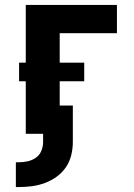

<svg xmlns="http://www.w3.org/2000/svg" viewBox="-20 -540 540 775"><path d="M44 215V115H56Q74 115 92 111Q110 107 125 96.5Q140 86 147 68.5Q154 51 154 33V0H84V-212H57V-287H84V-520H452V-406H221V-287H320V-212H221V-114H274V33Q274 60 267.5 86.5Q261 113 246 135Q231 157 209 173Q187 189 161.5 198.5Q136 208 109.5 211.5Q83 215 56 215Z"/></svg>

Font: Iosevka SS04 Heavy
Style: Regular
Weight: 900
Monospace: yes
Designer: Belleve Invis
Foundry: Belleve Invis
Version: Version 19.0.0; ttfautohint (v1.8.4)